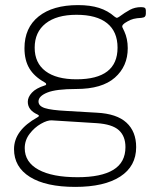

<svg xmlns="http://www.w3.org/2000/svg" viewBox="-20 -558 622 753"><path d="M552 -517V-504Q552 -497 548.5 -493Q545 -489 535 -488Q516 -487 504 -484Q492 -481 480 -474Q467 -467 462.5 -461.5Q458 -456 460 -451Q462 -447 468 -434Q474 -421 477.5 -404.5Q481 -388 481 -369Q481 -298 430.5 -253.5Q380 -209 279 -209Q200 -209 165.5 -195Q131 -181 131 -160Q131 -142 156 -134Q181 -126 240 -123L360 -116Q438 -112 476 -77Q514 -42 514 19Q514 94 451.5 134.5Q389 175 275 175Q160 175 97.5 136Q35 97 35 27Q35 -47 127 -98Q138 -104 127 -109Q89 -126 89 -159Q89 -177 105 -194.5Q121 -212 156 -223Q161 -224 161 -228Q161 -232 155 -235Q114 -258 95 -290Q76 -322 76 -369Q76 -449 131.5 -493.5Q187 -538 286 -538Q334 -538 368.5 -527Q403 -516 429 -493Q436 -488 438 -488Q441 -488 447 -492Q470 -509 489.5 -519.5Q509 -530 533 -530Q544 -530 548 -527Q552 -524 552 -517ZM441 -371Q441 -434 400 -467Q359 -500 280 -500Q202 -500 159 -466Q116 -432 116 -371Q116 -311 158.5 -279Q201 -247 280 -247Q441 -247 441 -371ZM183 -86Q166 -87 140.5 -72.5Q115 -58 96 -33Q77 -8 77 23Q77 78 131 107.5Q185 137 284 137Q377 137 424.5 108Q472 79 472 19Q472 -24 446 -47.5Q420 -71 359 -75Z"/></svg>

Font: Libre Franklin Thin
Style: Regular
Weight: 250
Designer: Pablo Impallari, Rodrigo Fuenzalida
Foundry: Impallari Type
Version: Version 1.002; ttfautohint (v1.5)